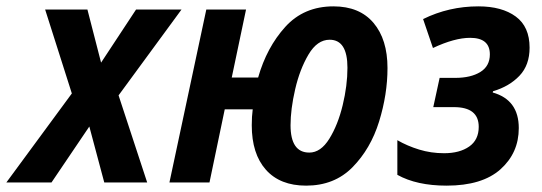

<svg xmlns="http://www.w3.org/2000/svg" viewBox="-68 -574 1706 604"><path d="M94 0 213 -176 260 0H395L305 -274L503 -544H360L250 -377L207 -544H74L158 -280L-48 0Z M1151 -360Q1151 -450 1107 -502Q1063 -554 981 -554Q888 -554 829.5 -489.5Q771 -425 744 -330H661L706 -544H581L465 0H591L639 -230H727Q724 -208 724 -180Q724 -90 768.5 -40Q813 10 895 10Q984 10 1041 -48Q1098 -106 1124.5 -191.5Q1151 -277 1151 -360ZM846 -180Q846 -230 860.5 -293Q875 -356 902.5 -402.5Q930 -449 969 -449Q1025 -449 1025 -361Q1025 -305 1010 -243Q995 -181 968 -137.5Q941 -94 905 -94Q846 -94 846 -180Z M1564 -171Q1564 -260 1482 -283L1483 -287Q1534 -302 1566 -335.5Q1598 -369 1598 -424Q1598 -490 1554.5 -522Q1511 -554 1437 -554Q1344 -554 1263 -514L1294 -423Q1362 -455 1411 -455Q1473 -455 1473 -403Q1473 -366 1443 -347.5Q1413 -329 1364 -329H1315L1295 -237H1360Q1438 -237 1438 -175Q1438 -134 1408 -113Q1378 -92 1329 -92Q1288 -92 1250.5 -103.5Q1213 -115 1182 -133V-24Q1243 10 1337 10Q1449 10 1506.5 -41.5Q1564 -93 1564 -171Z"/></svg>

Font: Noto Sans UI SemiCondensed
Style: Bold Italic
Weight: 700
Width: 4
Designer: Monotype Design Team
Foundry: Monotype Imaging Inc.
Version: 1.001